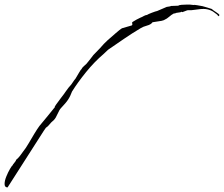

<svg xmlns="http://www.w3.org/2000/svg" viewBox="-90 -668 977 837"><path d="M-57 149Q-70 149 -70 134Q-70 120 -62.5 101.5Q-55 83 -46.5 68.5Q-38 54 -36 54Q-34 49 -27 41Q-20 33 -20 29Q-11 22 -3 11.5Q5 1 12 -9Q22 -21 34.5 -42.5Q47 -64 60 -85.5Q73 -107 82 -119Q103 -145 118 -162.5Q133 -180 150 -202H148Q154 -212 161 -221Q168 -230 175 -240Q187 -255 197.5 -270.5Q208 -286 221 -300L234 -319Q239 -325 239 -325Q247 -338 255 -352Q263 -366 265 -366Q267 -372 275 -379Q283 -386 287 -390Q295 -399 302 -408.5Q309 -418 317 -428L346 -458Q363 -478 378.5 -492Q394 -506 414 -523Q419 -527 429.5 -536Q440 -545 446 -546L484 -557Q487 -558 487 -562Q487 -565 486 -568Q485 -571 489 -573Q497 -578 505 -582.5Q513 -587 522 -591Q530 -594 536.5 -598Q543 -602 551 -603Q555 -606 572 -612.5Q589 -619 595 -620L637 -638Q642 -639 647 -639.5Q652 -640 656 -642L683 -643H687Q690 -646 701.5 -647Q713 -648 725 -648Q732 -648 737.5 -648Q743 -648 746 -647L757 -646L756 -647Q761 -647 764 -646Q767 -645 771 -645Q794 -642 814 -635L833 -629Q838 -624 851.5 -615.5Q865 -607 867 -602L862 -597L857 -604Q850 -609 843 -614.5Q836 -620 828 -623Q813 -629 797 -629Q785 -629 772.5 -627Q760 -625 748 -624Q743 -623 737 -623.5Q731 -624 726 -623L705 -615L701 -617Q699 -614 686 -613Q673 -612 674 -609Q670 -609 669 -610Q656 -603 647.5 -595Q639 -587 624 -580Q617 -577 600.5 -575Q584 -573 575 -571Q568 -561 551 -556.5Q534 -552 523 -545Q486 -523 451 -499Q416 -475 381 -451L362 -433Q321 -398 285 -353.5Q249 -309 224 -269L216 -250Q208 -233 194.5 -217.5Q181 -202 176 -197Q169 -190 161 -171.5Q153 -153 145 -145L133 -134L119 -118L110 -111L101 -98Z"/></svg>

Font: Cherish
Style: Regular
Weight: 400
Designer: Robert E. Leuschke
Foundry: Robert E. Leuschke
Version: Version 1.005